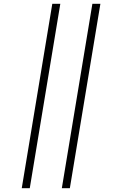

<svg xmlns="http://www.w3.org/2000/svg" viewBox="-20 -843 640 1006"><path d="M304 143 464 -823H506L346 143ZM94 143 254 -823H296L136 143Z"/></svg>

Font: Iosevka Extralight Extended
Style: Italic
Weight: 200
Width: 7
Italic angle: -9°
Monospace: yes
Designer: Belleve Invis
Foundry: Belleve Invis
Version: Version 32.5.0; ttfautohint (v1.8.4)